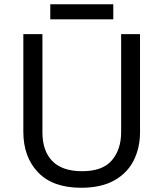

<svg xmlns="http://www.w3.org/2000/svg" viewBox="-20 -875 771 905"><path d="M640 -252Q640 -178 610 -118.5Q580 -59 518.5 -24.5Q457 10 362 10Q229 10 159.5 -62.5Q90 -135 90 -254V-714H180V-251Q180 -164 226.5 -116Q273 -68 367 -68Q464 -68 507.5 -119.5Q551 -171 551 -252V-714H640ZM514 -855V-784H217V-855Z"/></svg>

Font: Noto Sans Manichaean
Style: Regular
Weight: 400
Designer: Monotype Design Team
Foundry: Monotype Imaging Inc.
Version: Version 2.005; ttfautohint (v1.8.4.7-5d5b)